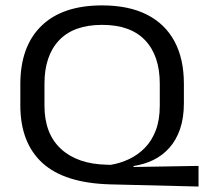

<svg xmlns="http://www.w3.org/2000/svg" viewBox="-20 -673 761 715"><path d="M719.3 21.7 391.2 13.6Q220.4 9.1 138.1 -66Q55.7 -141.2 55.7 -281.2V-359.3Q55.7 -500.1 134.1 -576.5Q212.5 -652.9 360.2 -652.9Q459.5 -652.9 527.3 -618.4Q595.1 -583.9 630 -518.7Q664.8 -453.5 664.8 -360.9V-289.1Q664.8 -233.7 650.5 -192.3Q636.2 -151 610.7 -122.5Q585.2 -93.9 551.2 -77.3Q517.1 -60.8 478.1 -54.9L476.8 -51.1L719.3 -55.2ZM377.8 -59.6 392.6 -59.2Q428.3 -65.1 461.3 -80.8Q494.2 -96.5 519.9 -122.8Q545.6 -149.2 560.3 -188Q575 -226.9 575 -279.3V-361Q575 -465.3 520.6 -522.9Q466.2 -580.4 360.3 -580.4Q254.4 -580.4 200 -522.9Q145.6 -465.3 145.6 -361V-279.5Q145.6 -175.1 207 -118.5Q268.5 -61.9 377.8 -59.6Z"/></svg>

Font: Anek Gurmukhi Medium SemiExpanded
Style: Regular
Weight: 500
Width: 6
Version: Version 1.003